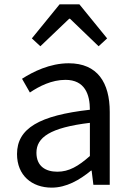

<svg xmlns="http://www.w3.org/2000/svg" viewBox="-20 -847 604 880"><path d="M217 13C284 13 345 -22 397 -65H400L408 0H483V-334C483 -468 427 -557 295 -557C208 -557 131 -518 81 -486L117 -423C160 -452 217 -481 280 -481C369 -481 392 -414 392 -344C161 -318 58 -259 58 -141C58 -43 126 13 217 13ZM243 -60C189 -60 147 -85 147 -147C147 -217 209 -262 392 -284V-132C339 -85 296 -60 243 -60ZM126 -671 165 -635 297 -761H301L432 -635L471 -671L344 -827H253Z"/></svg>

Font: Source Han Sans HK
Style: Regular
Weight: 400
Designer: Ryoko NISHIZUKA 西塚涼子 (kana, bopomofo & ideographs); Paul D. Hunt (Latin, Greek & Cyrillic); Sandoll Communications 산돌커뮤니
Foundry: Adobe
Version: Version 2.000;hotconv 1.0.107;makeotfexe 2.5.65593